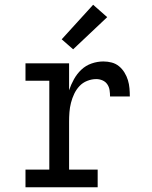

<svg xmlns="http://www.w3.org/2000/svg" viewBox="-20 -786 640 806"><path d="M87 0V-74H187V-447H87V-520H270V-407Q278 -431 290.5 -453.5Q303 -476 321.5 -493.5Q340 -511 364.5 -519.5Q389 -528 414 -528Q432 -528 449 -523.5Q466 -519 479.5 -508Q493 -497 502.5 -481.5Q512 -466 517 -449.5Q522 -433 523.5 -415.5Q525 -398 525 -381H442Q442 -394 440 -407.5Q438 -421 430.5 -432Q423 -443 410.5 -448.5Q398 -454 384 -454Q365 -454 346 -446.5Q327 -439 313.5 -424.5Q300 -410 291.5 -392Q283 -374 278 -354.5Q273 -335 271.5 -315Q270 -295 270 -276V-74H390V0ZM287 -579 239 -621 371 -766 430 -714Z"/></svg>

Font: Iosevka Etoile
Style: Regular
Weight: 400
Designer: Belleve Invis
Foundry: Belleve Invis
Version: Version 33.2.4